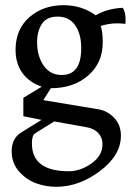

<svg xmlns="http://www.w3.org/2000/svg" viewBox="-20 -446 529 740"><path d="M225 -426Q295 -426 349 -387Q393 -413 453 -416Q464 -401 464 -369Q464 -358 463 -354Q450 -356 430 -356Q401 -356 368 -346Q376 -324 376 -283Q376 -204 320 -155Q264 -106 176 -106L147 -60L358 -25Q392 -20 419 7Q446 34 446 77Q446 153 365 213.5Q284 274 197 274Q157 274 119.5 260.5Q82 247 53.5 215Q25 183 25 137Q25 88 61 65L140 16L70 2V-69L141 -112Q93 -128 66.5 -164.5Q40 -201 40 -254Q40 -333 93 -379.5Q146 -426 225 -426ZM202 -382Q160 -382 141.5 -354Q123 -326 123 -283Q123 -230 148 -193.5Q173 -157 218 -157Q293 -157 293 -260Q293 -316 269.5 -349Q246 -382 202 -382ZM245 214Q290 214 332.5 184Q375 154 375 110Q375 84 359 67Q343 50 317 45L189 22L115 68Q103 76 103 107Q103 214 245 214Z"/></svg>

Font: Darwin Serif Regular ALPHA
Style: Regular
Weight: 400
Designer: Emily de Oliveira Santos
Version: Version 0.1